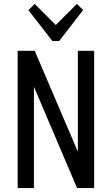

<svg xmlns="http://www.w3.org/2000/svg" viewBox="-20 -959 570 979"><path d="M460 -700V0H373L135 -559H153V0H70V-700H157L396 -141H377V-700ZM404 -908 282 -750H247L125 -907L157 -939L281 -815H248L372 -939Z"/></svg>

Font: Pathway Extreme Condensed
Style: Regular
Weight: 400
Width: 3
Version: Version 1.001;gftools[0.9.26]